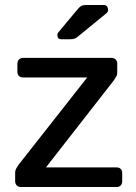

<svg xmlns="http://www.w3.org/2000/svg" viewBox="-20 -753 549 773"><path d="M64 0Q54 0 47.5 -6.5Q41 -13 41 -23V-58Q41 -67 45.5 -75Q50 -83 55 -90L331 -441H73Q63 -441 56.5 -447Q50 -453 50 -464V-497Q50 -507 56.5 -513.5Q63 -520 73 -520H429Q439 -520 445.5 -513.5Q452 -507 452 -497V-460Q452 -451 447.5 -444Q443 -437 438 -429L165 -79H449Q460 -79 466 -73Q472 -67 472 -56V-23Q472 -13 466 -6.5Q460 0 449 0ZM227 -595Q211 -595 211 -611Q211 -619 216 -624L291 -714Q300 -725 307 -729Q314 -733 328 -733H396Q415 -733 415 -713Q415 -706 410 -701L294 -606Q286 -599 279 -597Q272 -595 261 -595Z"/></svg>

Font: RubikRegular
Style: Regular
Weight: 400
Designer: Hubert and Fischer
Foundry: Hubert and Fischer
Version: Version 2.300;gftools[0.9.30]